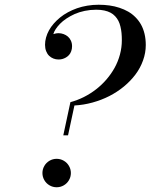

<svg xmlns="http://www.w3.org/2000/svg" viewBox="-20 -780 635 810"><path d="M294 -335 267 -209H247L277 -349Q306.1 -356.8 333.7 -370.6Q361.2 -384.5 385.2 -403.1Q409.2 -421.6 429.4 -445.1Q449.5 -468.5 463.8 -494.5Q478.1 -520.5 486.1 -550.2Q494 -579.9 494 -610Q494 -626.8 492.7 -640.6Q491.4 -654.4 488.1 -667.9Q484.9 -681.4 479.6 -691.9Q474.2 -702.4 465.9 -711.4Q457.5 -720.5 446.4 -726.4Q435.2 -732.4 420 -735.7Q404.8 -739 386 -739Q361 -739 337.3 -734.1Q313.6 -729.1 295 -720.8Q276.4 -712.4 260.4 -701.8Q244.4 -691.1 233.2 -679.6Q222 -668 214.8 -656.9Q207.6 -645.8 205 -636Q205.8 -636.1 208.5 -637Q211.2 -637.9 213.4 -638.4Q215.6 -639 219.4 -639.5Q223.1 -640 227 -640Q238 -640 248.2 -636.2Q258.4 -632.5 266.4 -625.7Q274.4 -618.9 279.2 -608.3Q284 -597.8 284 -585Q284 -573.5 280.4 -563.9Q276.9 -554.2 271.1 -547.9Q265.4 -541.6 257.8 -537.2Q250.2 -532.9 242.5 -530.9Q234.8 -529 227 -529Q215.6 -529 205.4 -533Q195.2 -537 187.3 -544.6Q179.4 -552.1 174.7 -564.1Q170 -576.1 170 -591Q170 -606.2 174.3 -621.8Q178.6 -637.4 186.7 -652.1Q194.8 -666.8 206.8 -680.5Q218.8 -694.2 233.5 -706.2Q248.2 -718.2 266.6 -728.2Q284.9 -738.1 305 -745.2Q325.1 -752.2 348.4 -756.1Q371.8 -760 396 -760Q420.1 -760 442 -756.9Q463.9 -753.9 483.9 -747.2Q504 -740.6 520.9 -730.9Q537.9 -721.1 551.6 -707.2Q565.4 -693.4 575 -676.2Q584.6 -659 589.8 -637.1Q595 -615.2 595 -590Q595 -557 583.4 -524.9Q571.9 -492.8 551.4 -465.6Q531 -438.4 502.6 -414.9Q474.1 -391.5 441 -374.6Q407.9 -357.8 370.1 -347.4Q332.2 -337 294 -335ZM167.1 -19.9Q159 -33.8 159 -50Q159 -66.2 167.1 -80.1Q175.1 -93.9 188.9 -101.9Q202.8 -110 219 -110Q235.2 -110 249.1 -101.9Q262.9 -93.9 270.9 -80.1Q279 -66.2 279 -50Q279 -33.8 270.9 -19.9Q262.9 -6.1 249.1 1.9Q235.2 10 219 10Q202.8 10 188.9 1.9Q175.1 -6.1 167.1 -19.9Z"/></svg>

Font: Bodoni* 11
Style: Italic
Weight: 400
Italic angle: -13°
Version: Version 1.002